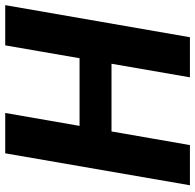

<svg xmlns="http://www.w3.org/2000/svg" viewBox="-26 -725 751 739"><g transform="rotate(-90 349.5 -355.5)"><path d="M543 -424.8 521.5 -301.8H163.6L185.1 -424.8ZM284.2 -710.9 160.6 0H5.9L128.9 -710.9ZM699.2 -710.9 575.7 0H421.4L544.4 -710.9Z"/></g></svg>

Font: Roboto ExtraBold
Style: Italic
Weight: 800
Designer: Christian Robertson
Foundry: Google
Version: Version 3.009; 2024